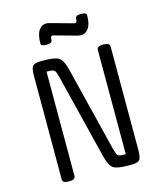

<svg xmlns="http://www.w3.org/2000/svg" viewBox="-136 -1053 986 1159"><g transform="rotate(-15 356.5 -474.0)"><path d="M200 -670H190V-18Q190 5 150 5Q110 5 110 -18V-665Q110 -709 120.5 -724.5Q131 -740 170 -740H192Q262 -740 286 -724Q310 -708 326 -644L456 -119Q465 -83 473 -74Q481 -65 513 -65H523V-717Q523 -740 563 -740Q603 -740 603 -717V-70Q603 -26 592.5 -10.5Q582 5 543 5H521Q451 5 427 -11Q403 -27 387 -91L257 -616Q248 -652 240 -661Q232 -670 200 -670ZM286 -871 281 -872Q268 -872 268 -847Q268 -827 233 -827Q198 -827 198 -843Q198 -898 216 -925Q234 -952 263 -952Q270 -952 286 -948L427 -909Q429 -908 433 -908Q445 -908 445 -933Q445 -953 480 -953Q515 -953 515 -937Q515 -883 497 -856Q479 -829 449 -829Q439 -829 427 -832Z"/></g></svg>

Font: Offside
Style: Regular
Weight: 400
Designer: Eduardo Rodriguez Tunni
Foundry: Eduardo Rodriguez Tunni
Version: Version 1.001